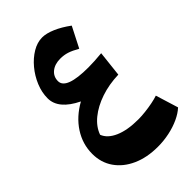

<svg xmlns="http://www.w3.org/2000/svg" viewBox="-297 -774 1237 1237"><g transform="rotate(-45 322.0 -155.0)"><path d="M228.5 -199.7Q90.8 -266.6 90.8 -365.2Q90.8 -419.4 113 -472.9Q135.3 -526.4 172.1 -570.6Q209 -614.7 253.7 -641.4Q298.3 -668 343.3 -668Q380.9 -668 429.9 -647Q479 -626 532.2 -586.9L460.9 -447.3Q420.9 -470.2 391.8 -479.5Q362.8 -488.8 329.6 -488.8Q278.8 -488.8 247.6 -463.4Q216.3 -438 216.3 -396.5Q216.3 -320.3 418 -320.3Q444.3 -320.3 473.9 -322Q503.4 -323.7 540.5 -327.1L521 -151.4Q434.6 -148.9 360.4 -123.8Q286.1 -98.6 234.6 -56.6Q183.1 -14.6 164.1 39.6Q182.6 88.4 246.1 116.2Q309.6 144 407.7 144Q437 144 472.2 140.1Q507.3 136.2 540.5 129.6Q573.7 123 596.2 115.2L644 270Q616.2 295.9 573.2 315.9Q530.3 335.9 478.5 346.9Q426.8 357.9 372.6 357.9Q273.9 357.9 199.2 324.2Q124.5 290.5 82.8 230.5Q41 170.4 41 90.8Q41 2 90.1 -74Q139.2 -149.9 228.5 -199.7Z"/></g></svg>

Font: Pinar DS4 ExtraBold
Style: Regular
Weight: 800
Designer: Amin Abedi
Version: Version 3.000